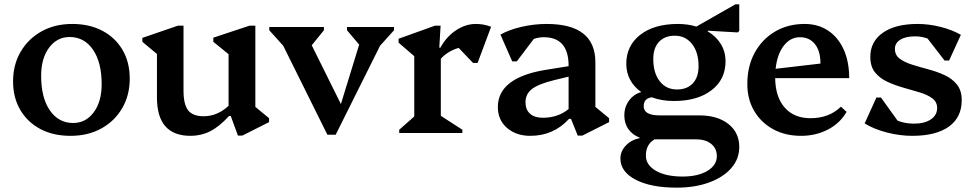

<svg xmlns="http://www.w3.org/2000/svg" viewBox="-20 -611 4479 882"><path d="M304 13Q225 13 166 -18Q107 -49 73.5 -105.5Q40 -162 40 -237Q40 -314 75 -373.5Q110 -433 171 -467Q232 -501 312 -501Q391 -501 450.5 -469.5Q510 -438 543 -381.5Q576 -325 576 -250Q576 -173 541 -113.5Q506 -54 445 -20.5Q384 13 304 13ZM316 -46Q374 -46 410.5 -95Q447 -144 447 -224Q447 -325 407 -383Q367 -441 300 -441Q242 -441 205.5 -392Q169 -343 169 -263Q169 -162 209 -104Q249 -46 316 -46Z M855 13Q701 13 701 -163V-363L634 -419V-437L797 -493H823V-195Q823 -131 844.5 -104Q866 -77 915 -77Q979 -77 1030 -125V-362L960 -419V-438L1126 -493H1153V-120L1216 -68V-50L1093 12H1073L1040 -78H1032Q987 -29 945.5 -8Q904 13 855 13Z M1484 8 1281 -401 1217 -472V-487H1468V-472L1412 -403L1546 -133L1630 -406L1574 -472V-487H1790V-472L1726 -401L1522 8Z M1814 0V-15L1883 -76V-353L1811 -415V-433L1978 -493H2004L1998 -392H2003Q2031 -443 2075 -472Q2119 -501 2166 -501Q2203 -501 2236 -488L2174 -322H2153L2087 -391Q2036 -376 2005 -341V-79L2104 -15V0Z M2416 13Q2351 13 2309 -23.5Q2267 -60 2267 -119Q2267 -252 2480 -289L2592 -307V-309Q2592 -440 2478 -440Q2454 -440 2432 -432L2354 -329H2333L2279 -452Q2317 -474 2375 -487.5Q2433 -501 2491 -501Q2715 -501 2715 -325V-120L2778 -68V-50L2655 12H2634L2603 -65H2594Q2523 13 2416 13ZM2394 -141Q2394 -107 2415 -88.5Q2436 -70 2473 -70Q2543 -70 2592 -110V-259L2526 -243Q2453 -225 2423.5 -202Q2394 -179 2394 -141Z M3076 -147Q3020 -147 2974 -164Q2937 -159 2937 -123Q2937 -81 3010 -81H3192Q3276 -81 3326 -41.5Q3376 -2 3376 64Q3376 119 3339.5 161Q3303 203 3238 227Q3173 251 3088 251Q2970 251 2900 214.5Q2830 178 2830 117Q2830 84 2855 57.5Q2880 31 2918 24V21Q2886 9 2867 -17.5Q2848 -44 2848 -81Q2848 -120 2870 -149.5Q2892 -179 2926 -188Q2893 -211 2875 -244Q2857 -277 2857 -318Q2857 -401 2921 -451Q2985 -501 3094 -501Q3139 -501 3179 -489L3358 -591H3376V-469L3369 -462L3231 -470V-467Q3270 -444 3291.5 -408.5Q3313 -373 3313 -330Q3313 -246 3248.5 -196.5Q3184 -147 3076 -147ZM3090 -200Q3136 -200 3162.5 -228Q3189 -256 3189 -307Q3189 -371 3159 -409Q3129 -447 3080 -447Q3034 -447 3007.5 -419Q2981 -391 2981 -340Q2981 -276 3010.5 -238Q3040 -200 3090 -200ZM2947 104Q2947 147 2993 173.5Q3039 200 3116 200Q3186 200 3229.5 174Q3273 148 3273 106Q3273 71 3247 50Q3221 29 3177 29H2987Q2947 52 2947 104Z M3660 13Q3587 13 3531.5 -17.5Q3476 -48 3444.5 -101.5Q3413 -155 3413 -225Q3413 -306 3446.5 -368Q3480 -430 3539.5 -465.5Q3599 -501 3676 -501Q3738 -501 3784 -470.5Q3830 -440 3855.5 -384Q3881 -328 3881 -252H3541Q3542 -165 3585 -116.5Q3628 -68 3703 -68Q3789 -68 3843 -121L3869 -97Q3839 -45 3783.5 -16Q3728 13 3660 13ZM3655 -440Q3610 -440 3580 -400.5Q3550 -361 3543 -295L3749 -319Q3749 -377 3723.5 -408.5Q3698 -440 3655 -440Z M4171 13Q4113 13 4053.5 -2.5Q3994 -18 3952 -44L4006 -163H4027L4103 -57Q4136 -43 4179 -43Q4227 -43 4256 -62.5Q4285 -82 4285 -115Q4285 -143 4262.5 -159.5Q4240 -176 4205 -186.5Q4170 -197 4131 -208Q4092 -219 4057 -235Q4022 -251 4000 -278Q3978 -305 3978 -350Q3978 -420 4035.5 -460.5Q4093 -501 4195 -501Q4247 -501 4300.5 -487.5Q4354 -474 4394 -451L4340 -333H4319L4241 -434Q4214 -444 4184 -444Q4140 -444 4115.5 -428.5Q4091 -413 4091 -386Q4091 -358 4113 -341.5Q4135 -325 4170 -314Q4205 -303 4244.5 -292.5Q4284 -282 4319 -266Q4354 -250 4376 -222.5Q4398 -195 4398 -151Q4398 -72 4339 -29.5Q4280 13 4171 13Z"/></svg>

Font: Platypi Medium
Style: Regular
Weight: 500
Designer: David Sargent
Foundry: Bolt Cutter Type
Version: Version 1.200; ttfautohint (v1.8.4.7-5d5b)